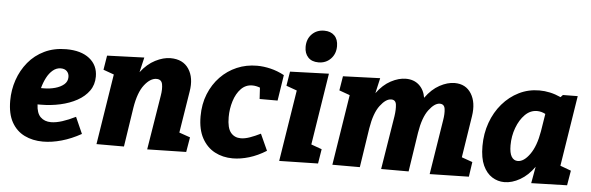

<svg xmlns="http://www.w3.org/2000/svg" viewBox="-50 -965 3536 1149"><g transform="rotate(5 1717.5 -390.5)"><path d="M236 13Q174 13 125 -11Q76 -35 48 -85Q20 -135 20 -214Q20 -279 40.5 -339Q61 -399 100.5 -447Q140 -495 197.5 -522.5Q255 -550 328 -550Q417 -550 467.5 -510Q518 -470 518 -402Q518 -353 492 -316.5Q466 -280 421.5 -255.5Q377 -231 320.5 -218.5Q264 -206 203 -206Q194 -206 185 -206Q187 -154 211 -130.5Q235 -107 274 -107Q304 -107 341.5 -119Q379 -131 421 -152L465 -53Q406 -20 347.5 -3.5Q289 13 236 13ZM305 -433Q279 -433 257.5 -415Q236 -397 221 -368Q206 -339 197 -305Q204 -305 214 -305Q249 -305 281.5 -314Q314 -323 334.5 -340.5Q355 -358 355 -385Q355 -406 342 -419.5Q329 -433 305 -433Z M862 5 915 -322Q922 -363 916.5 -391.5Q911 -420 881 -420Q844 -420 808.5 -374.5Q773 -329 758 -236L722 0H557L624 -424L560 -447L574 -533L797 -541L776 -451Q815 -502 863 -526.5Q911 -551 954 -551Q1029 -551 1064 -498Q1099 -445 1085 -362L1045 -112L1111 -89L1096 0Z M1376 14Q1316 14 1268 -11.5Q1220 -37 1191.5 -89Q1163 -141 1163 -220Q1163 -294 1187.5 -354.5Q1212 -415 1254.5 -459Q1297 -503 1353 -527Q1409 -551 1474 -551Q1513 -551 1555 -541Q1597 -531 1638 -509L1614 -354H1506L1502 -422Q1478 -431 1456 -431Q1416 -431 1388 -402Q1360 -373 1345.5 -326.5Q1331 -280 1331 -230Q1331 -165 1353.5 -137.5Q1376 -110 1414 -110Q1438 -110 1468 -120.5Q1498 -131 1532 -148L1577 -49Q1526 -17 1474.5 -1.5Q1423 14 1376 14Z M1655 5 1723 -424 1659 -447 1673 -533 1906 -541 1838 -110 1902 -87 1888 0ZM1837 -603Q1797 -603 1775 -626.5Q1753 -650 1753 -689Q1753 -736 1782 -765.5Q1811 -795 1856 -795Q1895 -795 1917.5 -772.5Q1940 -750 1940 -709Q1940 -663 1911 -633Q1882 -603 1837 -603Z M2559 5 2611 -322Q2618 -363 2614 -391.5Q2610 -420 2583 -420Q2552 -420 2517.5 -374.5Q2483 -329 2468 -236L2432 0H2267L2319 -322Q2325 -363 2321.5 -391.5Q2318 -420 2291 -420Q2259 -420 2224.5 -374.5Q2190 -329 2175 -236L2139 0H1974L2041 -424L1977 -447L1991 -533L2214 -541L2193 -449Q2231 -501 2278 -526Q2325 -551 2368 -551Q2416 -551 2447 -523Q2478 -495 2486 -447Q2524 -500 2571 -525.5Q2618 -551 2661 -551Q2728 -551 2761 -498Q2794 -445 2781 -362L2742 -112L2807 -89L2794 0Z M3008 14Q2968 14 2934 -7.5Q2900 -29 2879.5 -73.5Q2859 -118 2859 -190Q2859 -265 2882.5 -330.5Q2906 -396 2948.5 -445.5Q2991 -495 3047.5 -523Q3104 -551 3170 -551Q3202 -551 3234 -544Q3266 -537 3299 -522L3312 -536L3401 -537L3334 -113L3399 -89L3384 0L3169 6L3187 -94Q3150 -41 3102 -13.5Q3054 14 3008 14ZM3077 -119Q3114 -119 3149.5 -169Q3185 -219 3200 -308L3217 -414Q3192 -427 3167 -427Q3126 -427 3094.5 -395.5Q3063 -364 3044.5 -314Q3026 -264 3026 -209Q3026 -163 3039.5 -141Q3053 -119 3077 -119Z"/></g></svg>

Font: Bitter ExtraBold
Style: Italic
Weight: 800
Italic angle: -9°
Designer: Sol Matas, and Bitter project Authors
Foundry: Sol Matas
Version: Version 2.001